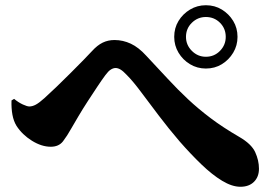

<svg xmlns="http://www.w3.org/2000/svg" viewBox="-20 -741 1040 734"><path d="M767 -479Q734 -479 706.5 -495.5Q679 -512 662.5 -539.5Q646 -567 646 -600Q646 -634 662.5 -661Q679 -688 706.5 -704.5Q734 -721 767 -721Q801 -721 828 -704.5Q855 -688 871.5 -661Q888 -634 888 -600Q888 -567 871.5 -539.5Q855 -512 828 -495.5Q801 -479 767 -479ZM899 -27Q867 -27 829 -50Q791 -73 750 -112.5Q709 -152 667 -200Q625 -249 587.5 -298.5Q550 -348 519 -389.5Q488 -431 465 -454Q451 -469 441 -475Q431 -481 422 -481Q413 -481 403.5 -475Q394 -469 383 -454Q371 -438 353 -411Q335 -384 315.5 -354Q296 -324 279.5 -296Q263 -268 252 -249Q237 -222 221 -201Q205 -180 174 -180Q139 -180 102 -203Q65 -226 43 -260Q32 -278 27.5 -302.5Q23 -327 24 -357L34 -363Q51 -349 67.5 -341.5Q84 -334 92 -334Q104 -334 117 -341Q130 -348 150 -366Q170 -384 196.5 -409.5Q223 -435 250.5 -462.5Q278 -490 300 -512.5Q322 -535 332 -546Q352 -568 372.5 -578Q393 -588 418 -588Q450 -588 480 -574Q510 -560 539 -528Q584 -480 622 -439Q660 -398 699 -361.5Q738 -325 785 -289.5Q832 -254 894 -218Q941 -191 955.5 -159.5Q970 -128 970 -96Q970 -65 951 -46Q932 -27 899 -27ZM767 -524Q799 -524 821 -546.5Q843 -569 843 -600Q843 -632 821 -654Q799 -676 767 -676Q736 -676 713.5 -654Q691 -632 691 -600Q691 -569 713.5 -546.5Q736 -524 767 -524Z"/></svg>

Font: Noto Serif JP ExtraLight Black
Style: Regular
Weight: 900
Version: Version 2.003-H1;hotconv 1.1.1;makeotfexe 2.6.0